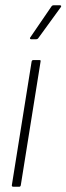

<svg xmlns="http://www.w3.org/2000/svg" viewBox="-20 -709 252 729"><path d="M31 0Q24 0 25 -6L100 -475Q101 -481 107 -481H129Q132 -481 133.5 -480Q135 -479 134 -475L59 -6Q58 0 53 0ZM98 -560Q95 -560 94 -562.5Q93 -565 95 -567L175 -684Q178 -689 184 -689H207Q211 -689 212 -687Q213 -685 211 -682L126 -565Q123 -560 117 -560Z"/></svg>

Font: Sofia Sans Extra Condensed ExtraLight
Style: Italic
Weight: 250
Italic angle: -9°
Version: Version 4.100